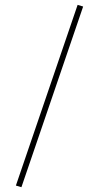

<svg xmlns="http://www.w3.org/2000/svg" viewBox="-20 -676 420 796"><path d="M301.8 -655.8 324.7 -648.9 68.8 100.1 45.9 93.3Z"/></svg>

Font: Vazirmatn UI NL Thin
Style: Regular
Weight: 100
Designer: Saber Rastikerdar
Foundry: Saber Rastikerdar
Version: Version 33.003